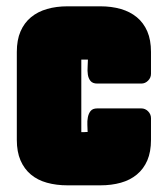

<svg xmlns="http://www.w3.org/2000/svg" viewBox="-20 -545 521 596"><path d="M232.4 -359.9V-134.8H236.8H240.7L248 -135.3H252Q252 -144.5 251.2 -157Q250.5 -169.4 252.7 -180.9Q254.9 -192.4 261.2 -200.4Q267.6 -208.5 282.2 -208.5H418.5Q430.7 -208.5 439.7 -199.5Q448.7 -190.4 448.7 -178.2V-110.8Q448.7 -73.7 437.3 -47.1Q425.8 -20.5 404.8 -3.2Q383.8 14.2 355 22.2Q326.2 30.3 291.5 30.3H189.5Q154.8 30.3 125.7 22.2Q96.7 14.2 75.9 -3.2Q55.2 -20.5 43.7 -47.1Q32.2 -73.7 32.2 -110.8V-383.8Q32.2 -420.9 43.7 -447.5Q55.2 -474.1 76.2 -491.5Q97.2 -508.8 126 -517.1Q154.8 -525.4 189.5 -525.4H291.5Q326.2 -525.4 355 -517.1Q383.8 -508.8 404.8 -491.5Q425.8 -474.1 437.3 -447.5Q448.7 -420.9 448.7 -383.8V-315.9Q448.7 -303.7 439.7 -294.7Q430.7 -285.6 418.5 -285.6H282.2Q267.6 -285.6 261 -293.7Q254.4 -301.8 252.7 -313.5Q251 -325.2 252 -337.9Q252.9 -350.6 252.9 -359.9Z"/></svg>

Font: Akaash Gobhi Moti
Style: Regular
Weight: 400
Designer: Kulbir Singh Thind, MD
Foundry: Punjab Online
Version: Version 1.200